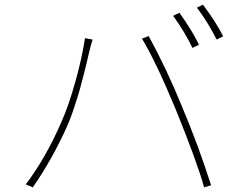

<svg xmlns="http://www.w3.org/2000/svg" viewBox="-20 -816 1040 825"><path d="M751 -761Q803 -689 835 -624L807 -610Q774 -679 724 -748ZM852 -796Q907 -723 939 -660L911 -646Q869 -728 826 -783ZM243 -290Q275 -361 304.5 -467.5Q334 -574 345 -652L378 -646Q370 -622 365 -600Q364 -597 357 -566Q350 -535 345 -515.5Q340 -496 330.5 -460Q321 -424 312.5 -396.5Q304 -369 292.5 -335.5Q281 -302 269 -275Q206 -134 121 -11L91 -24Q177 -138 243 -290ZM735 -346Q650 -551 590 -650L619 -661Q697 -518 763 -356Q834 -187 887 -20L857 -11Q827 -120 735 -346Z"/></svg>

Font: Noto Sans Korean Thin
Style: Regular
Weight: 250
Designer: Ryoko NISHIZUKA  (kana & ideographs); Paul D. Hunt (Latin, Greek & Cyrillic); Wenlong ZHANG  (bopomofo); Sandoll Communi
Foundry: Adobe Systems Incorporated
Version: Version 1.0001;PS 1;hotconv 1.0.78;makeotf.lib2.5.61930